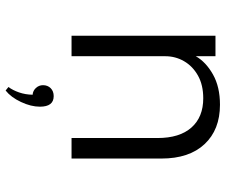

<svg xmlns="http://www.w3.org/2000/svg" viewBox="-80 -488 802 683"><g transform="rotate(90 321.5 -147.0)"><path d="M107.5 0H180.5V-333.5Q180.5 -369.5 198.2 -400.2Q216 -431 249.5 -449.8Q283 -468.5 330 -468.5Q397 -468.5 434.2 -426.5Q471.5 -384.5 471.5 -305.5V0H544.5V-319.5Q544.5 -418.5 493.2 -473.2Q442 -528 353 -528Q289.5 -528 245.2 -503Q201 -478 180.5 -442V-512H107.5ZM302.5 234.5Q326.5 215.5 343.2 180Q360 144.5 360 112.5Q360 63.5 322.5 63.5Q305 63.5 294.2 74.2Q283.5 85 283.5 101.5Q283.5 116 293.5 126.8Q303.5 137.5 317.5 138.5Q317 164.5 309.2 186.8Q301.5 209 290 224.5Z"/></g></svg>

Font: Spartan
Style: Regular
Weight: 400
Designer: Matt Bailey, Mirko Velimirovic
Foundry: Matt Bailey
Version: Version 1.003; ttfautohint (v1.8.3)